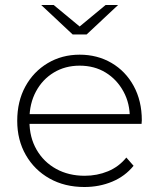

<svg xmlns="http://www.w3.org/2000/svg" viewBox="-20 -745 637 769"><path d="M318 4Q239 4 178.5 -30Q118 -64 83.5 -124Q49 -184 49 -261Q49 -339 81.5 -398.5Q114 -458 171 -492Q228 -526 299 -526Q370 -526 426.5 -493Q483 -460 515.5 -400.5Q548 -341 548 -263Q548 -260 547.5 -256.5Q547 -253 547 -249H86V-288H520L500 -269Q501 -330 474.5 -378.5Q448 -427 403 -454.5Q358 -482 299 -482Q241 -482 195.5 -454.5Q150 -427 124 -378.5Q98 -330 98 -268V-259Q98 -195 126.5 -145.5Q155 -96 205 -68.5Q255 -41 319 -41Q369 -41 412.5 -59Q456 -77 486 -114L515 -81Q481 -39 429.5 -17.5Q378 4 318 4ZM271 -607 145 -725H195L317 -624H281L403 -725H453L327 -607Z"/></svg>

Font: MOST Montserrat Light
Style: Regular
Weight: 300
Designer: Julieta Ulanovsky
Foundry: Julieta Ulanovsky
Version: Version 8.000;March 11, 2024;FontCreator 15.0.0.2926 64-bit